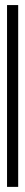

<svg xmlns="http://www.w3.org/2000/svg" viewBox="-20 -730 100 758"><path d="M51.8 -710V7.8H7.8V-710Z"/></svg>

Font: Silence
Style: Regular
Weight: 400
Designer: Lilo Joris
Foundry: Lilo Joris
Version: Version 1.035;Fontself Maker 3.5.7